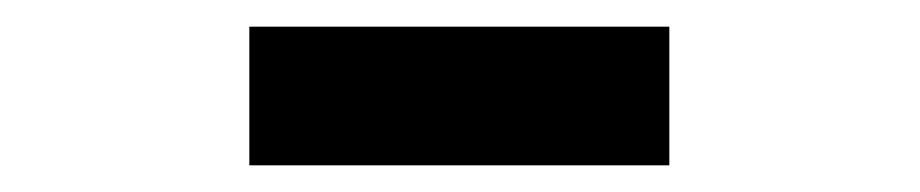

<svg xmlns="http://www.w3.org/2000/svg" viewBox="-20 -381 690 144"><path d="M167 -257V-361H482V-257Z"/></svg>

Font: Azeret Mono Thin Medium
Style: Regular
Weight: 500
Version: Version 1.002